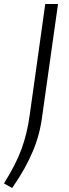

<svg xmlns="http://www.w3.org/2000/svg" viewBox="-85 -760 344 963"><path d="M-65 160Q-34 110 -13 69Q8 28 22.5 -11.5Q37 -51 47 -92Q57 -133 64 -183L142 -740H206L127 -180Q121 -132 109.5 -88.5Q98 -45 80 -2Q62 41 37 86Q12 131 -24 183Z"/></svg>

Font: Plata Sans Light
Style: Italic
Weight: 300
Italic angle: -8°
Designer: Pablo Impallari, Andres Torresi, & Cristiano Sobral
Foundry: Pablo Impallari, Andres Torresi, & Cristiano Sobral
Version: Version 1.00;December 28, 2019;FontCreator 12.0.0.2547 64-bi